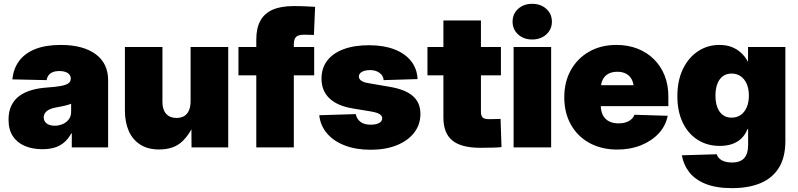

<svg xmlns="http://www.w3.org/2000/svg" viewBox="-20 -767 4150 999"><path d="M200.7 9.3Q148.9 9.3 109.1 -7.6Q69.3 -24.4 46.9 -58.3Q24.4 -92.3 24.4 -144.5Q24.4 -188 39.6 -218.5Q54.7 -249 81.8 -268.6Q108.9 -288.1 145 -298.3Q181.2 -308.6 223.1 -311.5Q268.6 -314.5 296.1 -319.6Q323.7 -324.7 335.9 -333.5Q348.1 -342.3 348.1 -356.9V-358.9Q348.1 -370.6 340.8 -379.4Q333.5 -388.2 320.3 -392.8Q307.1 -397.5 289.1 -397.5Q270 -397.5 255.9 -392.1Q241.7 -386.7 233.4 -376.2Q225.1 -365.7 222.7 -350.1L44.4 -354Q49.8 -409.7 79.3 -449.7Q108.9 -489.7 163.1 -511.5Q217.3 -533.2 295.9 -533.2Q355 -533.2 400.9 -520.8Q446.8 -508.3 478.5 -484.6Q510.3 -460.9 526.4 -427.2Q542.5 -393.6 542.5 -351.1V0H353.5V-73.2H351.1Q334 -42.5 311.8 -24.4Q289.6 -6.3 262 1.5Q234.4 9.3 200.7 9.3ZM264.2 -112.8Q285.6 -112.8 305.4 -121.1Q325.2 -129.4 337.6 -145.5Q350.1 -161.6 350.1 -185.1V-227.1Q342.8 -224.1 334.5 -221.7Q326.2 -219.2 316.9 -217Q307.6 -214.8 296.4 -212.6Q285.2 -210.4 272 -208Q251.5 -204.6 237.1 -197.5Q222.7 -190.4 215.1 -179.9Q207.5 -169.4 207.5 -156.2Q207.5 -142.6 214.8 -132.8Q222.2 -123 234.9 -117.9Q247.6 -112.8 264.2 -112.8Z M807.1 10.7Q750 10.7 710.2 -14.4Q670.4 -39.6 650.1 -85.2Q629.9 -130.9 629.9 -192.4V-522.5H825.2V-235.4Q825.2 -196.3 844.5 -174.8Q863.8 -153.3 898.4 -153.3Q921.9 -153.3 938.2 -163.1Q954.6 -172.9 963.1 -192.6Q971.7 -212.4 971.7 -241.7V-522.5H1167.5V0H976.6L975.6 -141.6H996.6Q973.6 -75.2 929.4 -32.2Q885.3 10.7 807.1 10.7Z M1614.7 -522.5V-375H1220.7V-522.5ZM1313.5 0V-561.5Q1313.5 -621.1 1335 -659.7Q1356.4 -698.2 1399.4 -716.8Q1442.4 -735.4 1508.3 -735.4Q1542.5 -735.4 1574 -733.9Q1605.5 -732.4 1619.6 -731.4L1613.3 -585Q1605 -585.4 1589.1 -585.9Q1573.2 -586.4 1560.5 -586.4Q1531.7 -586.4 1520.3 -574.7Q1508.8 -563 1508.8 -536.6V0Z M1908.7 12.2Q1832.5 12.2 1774.4 -10Q1716.3 -32.2 1681.6 -72.8Q1647 -113.3 1641.1 -167.5L1831.1 -173.3Q1835.9 -148.4 1855.2 -133.3Q1874.5 -118.2 1908.2 -118.2Q1937 -118.2 1952.9 -127.2Q1968.8 -136.2 1968.8 -151.4Q1968.8 -165 1954.3 -173.6Q1939.9 -182.1 1910.2 -187L1813.5 -203.1Q1734.9 -216.3 1693.8 -255.6Q1652.8 -294.9 1652.8 -357.9Q1652.8 -412.1 1682.1 -450.9Q1711.4 -489.7 1766.8 -510.7Q1822.3 -531.7 1899.4 -531.7Q1976.1 -531.7 2031.7 -510.3Q2087.4 -488.8 2118.7 -449.5Q2149.9 -410.2 2152.8 -355.5L1976.1 -350.1Q1974.6 -373.5 1954.8 -387.9Q1935.1 -402.3 1906.2 -402.3Q1878.9 -402.3 1863 -393.1Q1847.2 -383.8 1847.2 -368.7Q1847.2 -356.4 1859.4 -347.4Q1871.6 -338.4 1896 -334.5L2006.8 -315.4Q2088.9 -301.8 2128.2 -267.3Q2167.5 -232.9 2167.5 -174.3Q2167.5 -118.7 2135 -76.7Q2102.5 -34.7 2044.2 -11.2Q1985.8 12.2 1908.7 12.2Z M2586.4 -522.5V-375H2204.1V-522.5ZM2287.1 -660.6H2482.4V-185.5Q2482.4 -164.1 2491.5 -155.5Q2500.5 -147 2525.9 -147Q2538.1 -147 2557.6 -147.5Q2577.1 -147.9 2584.5 -148.4L2589.4 -1.5Q2571.8 0.5 2541.5 1.2Q2511.2 2 2479.5 2Q2379.9 2 2333.5 -36.1Q2287.1 -74.2 2287.1 -154.8Z M2652.3 0V-522.5H2847.7V0ZM2749 -561.5Q2704.6 -561.5 2675.8 -587.9Q2647 -614.3 2647 -654.3Q2647 -694.8 2675.8 -720.9Q2704.6 -747.1 2749 -747.1Q2793.5 -747.1 2822.5 -720.9Q2851.6 -694.8 2851.6 -654.3Q2851.6 -614.3 2822.5 -587.9Q2793.5 -561.5 2749 -561.5Z M3191.4 11.2Q3109.9 11.2 3047.4 -22.9Q2984.9 -57.1 2950.4 -118.7Q2916 -180.2 2916 -260.7Q2916 -341.3 2950.4 -402.6Q2984.9 -463.9 3045.9 -498.5Q3106.9 -533.2 3187 -533.2Q3247.6 -533.2 3296.9 -513.9Q3346.2 -494.6 3382.3 -459Q3418.5 -423.3 3438 -374.3Q3457.5 -325.2 3457.5 -265.1V-214.8H2974.1V-323.7H3368.2L3277.8 -303.7Q3277.8 -332.5 3267.6 -352.5Q3257.3 -372.6 3238.3 -383.1Q3219.2 -393.6 3191.9 -393.6Q3164.6 -393.6 3145.3 -383.1Q3126 -372.6 3116 -352.5Q3106 -332.5 3106 -303.7V-219.2Q3106 -189 3116.9 -167.7Q3127.9 -146.5 3148.9 -135.7Q3169.9 -125 3198.2 -125Q3219.2 -125 3235.8 -130.4Q3252.4 -135.7 3264.2 -145.8Q3275.9 -155.8 3281.2 -169.9L3454.1 -164.6Q3443.8 -112.3 3407.5 -73Q3371.1 -33.7 3315.4 -11.2Q3259.8 11.2 3191.4 11.2Z M3789.1 211.9Q3705.6 211.9 3650.6 189.5Q3595.7 167 3565.9 128.4Q3536.1 89.8 3527.8 41L3709.5 35.6Q3712.9 48.3 3723.4 58.1Q3733.9 67.9 3750.5 73.2Q3767.1 78.6 3788.6 78.6Q3831.1 78.6 3851.8 56.2Q3872.6 33.7 3872.6 -12.2V-94.7H3869.1Q3857.4 -65.4 3836.7 -45.9Q3815.9 -26.4 3787.8 -17.1Q3759.8 -7.8 3725.1 -7.8Q3659.7 -7.8 3609.9 -39.6Q3560.1 -71.3 3532.2 -129.4Q3504.4 -187.5 3504.4 -266.6Q3504.4 -347.7 3533.2 -407.5Q3562 -467.3 3611.6 -500.2Q3661.1 -533.2 3723.1 -533.2Q3758.8 -533.2 3786.4 -522.7Q3814 -512.2 3835.2 -492.9Q3856.4 -473.6 3870.6 -447.3H3872.1V-522.5H4066.4V-33.2Q4066.4 50.8 4033.2 105Q4000 159.2 3938 185.5Q3876 211.9 3789.1 211.9ZM3786.1 -154.8Q3813.5 -154.8 3833.7 -168.7Q3854 -182.6 3865.2 -208.5Q3876.5 -234.4 3876.5 -269.5Q3876.5 -304.7 3865.2 -330.6Q3854 -356.4 3833.7 -370.4Q3813.5 -384.3 3786.1 -384.3Q3759.8 -384.3 3741 -370.4Q3722.2 -356.4 3712.4 -330.6Q3702.6 -304.7 3702.6 -269.5Q3702.6 -234.4 3712.4 -208.5Q3722.2 -182.6 3741 -168.7Q3759.8 -154.8 3786.1 -154.8Z"/></svg>

Font: Inter 28pt Black
Style: Regular
Weight: 900
Designer: Rasmus Andersson
Foundry: rsms
Version: Version 4.001;git-66647c0bb